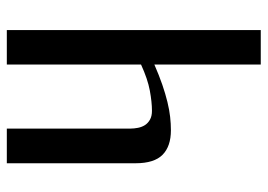

<svg xmlns="http://www.w3.org/2000/svg" viewBox="-128 -638 766 549"><g transform="rotate(90 254.5 -363.0)"><path d="M164.1 -421.9Q195.3 -435.5 221.7 -444.6Q248 -453.6 271 -459.2Q293.9 -464.8 313.7 -467Q333.5 -469.2 352.1 -469.2Q397.9 -469.2 422.1 -445.3Q446.3 -421.4 446.3 -368.2V0H347.2V-353Q347.2 -363.8 345 -375Q342.8 -386.2 337.2 -395Q331.5 -403.8 321.5 -409.4Q311.5 -415 296.4 -415Q271.5 -415 238.5 -408.9Q205.6 -402.8 164.1 -383.8V0H65.4V-726.1H164.1Z"/></g></svg>

Font: Federo
Style: Regular
Weight: 400
Designer: Olexa M. Volochay | Cyreal.org
Foundry: Olexa M. Volochay | Cyreal.org
Version: Version 1.000